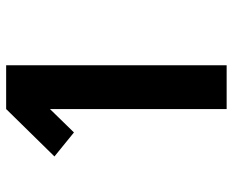

<svg xmlns="http://www.w3.org/2000/svg" viewBox="-88 -688 775 640"><g transform="rotate(-90 300.0 -367.5)"><path d="M257 0V-589L179 -509L99 -574L257 -735H403V0Z"/></g></svg>

Font: Iosevka Heavy Extended
Style: Regular
Weight: 900
Width: 7
Monospace: yes
Designer: Belleve Invis
Foundry: Belleve Invis
Version: Version 32.5.0; ttfautohint (v1.8.4)